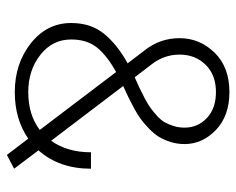

<svg xmlns="http://www.w3.org/2000/svg" viewBox="-86 -596 701 570"><g transform="rotate(90 265.0 -311.5)"><path d="M210 -360.4Q231.4 -370.1 243.2 -375.5Q254.9 -380.9 273.2 -390.6Q291.5 -400.4 301.8 -408Q312 -415.5 324.7 -427Q337.4 -438.5 343.8 -450Q350.1 -461.4 354.7 -476.3Q359.4 -491.2 359.4 -508.3Q359.4 -547.9 330.8 -574.7Q302.2 -601.6 253.9 -601.6Q202.6 -601.6 172.6 -570.8Q142.6 -540 142.6 -493.7Q142.6 -448.7 170.4 -412.1ZM366.2 -78.6 194.3 -305.2Q146.5 -278.8 122.1 -249Q97.7 -219.2 97.7 -171.9Q97.7 -116.2 143.3 -80.3Q189 -44.4 253.9 -44.4Q321.3 -44.4 366.2 -78.6ZM426.8 -74.7 481.4 -2.4 440.4 19 392.1 -44.4Q334.5 -4.4 253.9 -4.4Q169.4 -4.4 109.1 -52Q48.8 -99.6 48.8 -171.9Q48.8 -230.5 81.1 -269.8Q113.3 -309.1 168.5 -339.4L129.4 -390.6Q93.8 -436 93.8 -493.7Q93.8 -553.2 136.7 -597.4Q179.7 -641.6 253.9 -641.6Q324.2 -641.6 366.2 -601.6Q408.2 -561.5 408.2 -508.3Q408.2 -486.8 402.1 -467.3Q396 -447.8 387.2 -433.1Q378.4 -418.5 363.3 -403.8Q348.1 -389.2 335.2 -379.4Q322.3 -369.6 302 -358.6Q281.7 -347.7 269 -341.6Q256.3 -335.4 235.8 -326.2L398.4 -112.3Q432.6 -160.2 432.6 -230.5H481.4Q481.4 -136.2 426.8 -74.7Z"/></g></svg>

Font: AzarMehrMonospaced
Style: SansRegular
Weight: 1
Designer: Amin Abedi
Version: Version 1.00